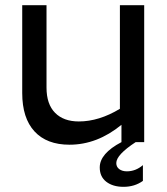

<svg xmlns="http://www.w3.org/2000/svg" viewBox="-20 -550 648 743"><path d="M450 0V-67Q356 10 249 10Q161 10 113.5 -41.5Q66 -93 66 -190V-530H160V-211Q160 -147 193 -113.5Q226 -80 285 -80Q363 -80 444 -129V-530H538V0H505Q430 49 430 81Q430 96 441.5 104.5Q453 113 471 113Q505 113 533 89V150Q501 173 458 173Q417 173 391.5 153.5Q366 134 366 98Q366 44 450 0Z"/></svg>

Font: Roundo Medium
Style: Regular
Weight: 500
Designer: Namrata Goyal (Gurmukhi), Shiva Nallaperumal (Latin)
Foundry: Indian Type Foundry
Version: Version 1.000;PS 1.0;hotconv 1.0.88;makeotf.lib2.5.647800